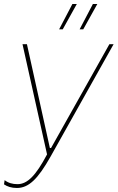

<svg xmlns="http://www.w3.org/2000/svg" viewBox="-35 -740 585 955"><path d="M49 195C107 195 153 152 217 38L530 -520H509L219 -4H213L99 -520H77L199 28C143 134 101 176 52 176C27 176 6 170 -12 156L-15 177C1 188 22 195 49 195ZM259 -594H277L347 -720H325ZM361 -594H379L449 -720H427Z"/></svg>

Font: Fixel Text 20240404 Thin
Style: Italic
Weight: 100
Width: 4
Italic angle: -10°
Designer: AlfaBravo + MacPaw
Foundry: Kyrylo Tkachov, Marchela Mozhyna, Serhii Makarenko, Maria Weinstein, Zakhar Kryvoshyya
Version: Version 1.211;Glyphs 3.2 (3225)